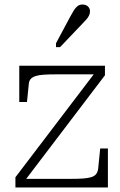

<svg xmlns="http://www.w3.org/2000/svg" viewBox="-20 -827 530 847"><path d="M85 -24 68 -38H294Q324 -38 346 -39.5Q368 -41 382.5 -45.5Q397 -50 404 -59Q411 -68 413 -82L422 -172H456V0H48V-45L401 -509L417 -499H226Q195 -499 173 -497.5Q151 -496 137 -491.5Q123 -487 115.5 -478.5Q108 -470 107 -456L99 -377H65V-537H443V-495ZM289 -752Q298 -769 305.5 -781Q313 -793 322 -800Q331 -807 344 -807Q359 -807 368 -798.5Q377 -790 377 -777Q377 -767 372.5 -758Q368 -749 360 -740Q352 -731 342 -721L245 -619H227V-636Z"/></svg>

Font: Roboto Serif 20pt Thin
Style: Regular
Weight: 250
Version: Version 1.008